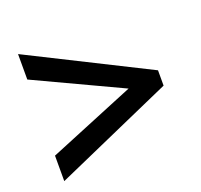

<svg xmlns="http://www.w3.org/2000/svg" viewBox="-96 -727 765 730"><g transform="rotate(-20 286.0 -362.0)"><path d="M46 -208 396 -352 46 -516V-619L525 -379V-317L46 -105Z"/></g></svg>

Font: Noto Sans Gujarati SemiBold
Style: Regular
Weight: 600
Designer: Jelle Bosma - Monotype Design Team, Universal Thirst
Foundry: Monotype Imaging Inc.
Version: Version 2.106; ttfautohint (v1.8.4.7-5d5b)